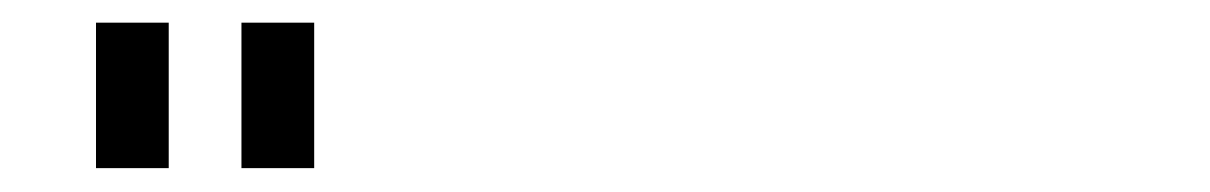

<svg xmlns="http://www.w3.org/2000/svg" viewBox="-20 -832 1040 165"><path d="M62.5 -812.5Q62.5 -812.5 62.5 -687.5H125Q125 -687.5 125 -812.5ZM187.5 -812.5Q187.5 -812.5 187.5 -687.5H250Q250 -687.5 250 -812.5Z"/></svg>

Font: UnifontExMono
Style: Regular
Weight: 500
Version: Version 15.0.06